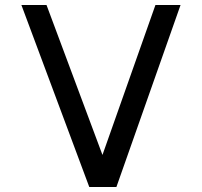

<svg xmlns="http://www.w3.org/2000/svg" viewBox="-20 -747 811 772"><path d="M448 5H339L66 -727H167L392 -124L605 -727H706Z"/></svg>

Font: SUITE SemiBold
Style: Regular
Weight: 600
Designer: Sun
Foundry: Sun
Version: Version 2.040